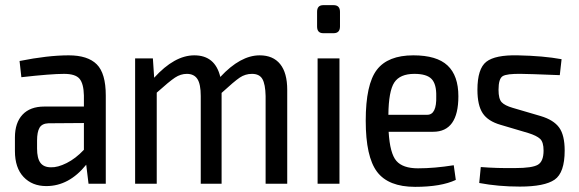

<svg xmlns="http://www.w3.org/2000/svg" viewBox="-20 -714 2250 746"><path d="M247 -499Q321 -499 356 -464Q391 -429 391 -343V0H324L315 -74Q248 9 160 9Q105 9 71.5 -26.5Q38 -62 38 -127V-180Q38 -237 67.5 -268.5Q97 -300 152 -300H306V-343Q305 -389 289 -408Q273 -427 229 -427Q178 -427 63 -414L56 -477Q166 -499 247 -499ZM178 -64Q204 -63 239 -80.5Q274 -98 306 -132V-236L168 -235Q143 -234 133.5 -217.5Q124 -201 124 -168V-137Q124 -99 137 -81.5Q150 -64 178 -64Z M989 -499Q1041 -499 1068.5 -465Q1096 -431 1096 -365V0H1012V-341Q1011 -387 999.5 -407Q988 -427 959 -427Q933 -427 911.5 -412.5Q890 -398 841 -353V0H760V-341Q760 -387 747 -407Q734 -427 706 -427Q682 -427 660 -412.5Q638 -398 589 -354V0H505V-487H574L579 -412Q658 -499 735 -499Q816 -499 836 -415Q914 -499 989 -499Z M1236 -694H1276Q1301 -694 1301 -668V-611Q1301 -585 1276 -585H1236Q1212 -585 1212 -611V-668Q1212 -694 1236 -694ZM1299 0H1214V-487H1299Z M1604 -60Q1668 -60 1743 -72L1751 -15Q1694 12 1593 12Q1489 12 1445 -46.5Q1401 -105 1401 -245Q1401 -386 1444 -442.5Q1487 -499 1586 -499Q1677 -499 1719 -459.5Q1761 -420 1761 -340Q1761 -202 1663 -202H1490Q1495 -118 1520 -89Q1545 -60 1604 -60ZM1590 -427Q1534 -427 1512 -393.5Q1490 -360 1489 -268H1640Q1677 -268 1675 -340Q1676 -387 1657 -407Q1638 -427 1590 -427Z M1992 -499Q2091 -497 2162 -484L2155 -422Q2030 -427 2005 -427Q1949 -428 1933 -418Q1917 -408 1917 -365Q1917 -330 1929 -317Q1941 -304 1972 -295L2081 -263Q2131 -248 2152.5 -218.5Q2174 -189 2174 -129Q2174 -43 2135 -16Q2096 11 2000 11Q1916 11 1842 -3L1848 -65Q1910 -60 1982 -61Q2048 -61 2070 -74Q2092 -87 2092 -129Q2092 -162 2078.5 -174.5Q2065 -187 2033 -197L1925 -229Q1876 -243 1855.5 -274Q1835 -305 1835 -365Q1835 -447 1869.5 -474Q1904 -501 1992 -499Z"/></svg>

Font: exo2condensed_r
Style: Regular
Weight: 400
Width: 3
Designer: Natanael Gama
Version: Version 1.001;PS 001.001;hotconv 1.0.70;makeotf.lib2.5.58329